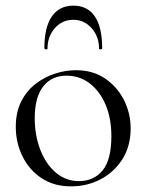

<svg xmlns="http://www.w3.org/2000/svg" viewBox="-20 -648 519 681"><path d="M231.4 13Q171.6 13 127.6 -16Q83.6 -45 59.8 -93.5Q36 -142 36 -198Q36 -250 55.2 -288Q74.4 -326 106.2 -350.5Q138 -375 175.4 -387Q212.8 -399 249.2 -399Q310 -399 353.5 -369Q397 -339 420.2 -292Q443.4 -245 443.4 -192.8Q443.4 -129.4 414.1 -83.3Q384.8 -37.2 336.8 -12.1Q288.8 13 231.4 13ZM259.8 -5.6Q312.6 -5.6 343.8 -43.4Q375 -81.2 375 -165Q375 -228.4 354.5 -276.6Q334 -324.8 298.2 -352.2Q262.4 -379.6 216 -379.6Q162.6 -379.6 132.9 -341Q103.2 -302.4 103.2 -228.6Q103.2 -167.8 123 -116.7Q142.8 -65.6 178.2 -35.6Q213.6 -5.6 259.8 -5.6ZM148.4 -474.6Q148.4 -472.6 142.9 -473Q137.4 -473.4 137.4 -477.2Q137.4 -551.4 163.9 -589.7Q190.4 -628 240.4 -628Q290.4 -628 316.4 -589.7Q342.4 -551.4 342.4 -477.2Q342.4 -473.4 336.9 -473Q331.4 -472.6 331.4 -474.6Q331.4 -518.4 304.9 -548.1Q278.4 -577.8 240.4 -577.8Q200.4 -577.8 174.4 -548.1Q148.4 -518.4 148.4 -474.6Z"/></svg>

Font: Cormorant Infant Light
Style: Regular
Weight: 300
Designer: Christian Thalmann (Catharsis Fonts)
Foundry: Catharsis Fonts
Version: Version 4.001